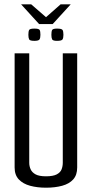

<svg xmlns="http://www.w3.org/2000/svg" viewBox="-20 -868 428 893"><path d="M78 -848H125L194 -788L262 -848H309L225 -756H162ZM194 5Q153 5 120 -4Q87 -13 67.5 -33.5Q48 -54 48 -89V-620H116V-111Q116 -95 122.5 -80.5Q129 -66 145.5 -57Q162 -48 194 -48Q227 -48 244 -57Q261 -66 266.5 -80.5Q272 -95 272 -111V-620H339V-89Q339 -54 320.5 -33.5Q302 -13 269 -4Q236 5 194 5ZM245 -678Q226 -678 222.5 -685Q219 -692 219 -706Q219 -722 222.5 -728.5Q226 -735 245 -735Q267 -735 271 -728.5Q275 -722 275 -706Q275 -692 271 -685Q267 -678 245 -678ZM140 -678Q119 -678 115.5 -685Q112 -692 112 -706Q112 -722 115.5 -728.5Q119 -735 140 -735Q161 -735 164.5 -728.5Q168 -722 168 -706Q168 -692 164 -685Q160 -678 140 -678Z"/></svg>

Font: Smooch Sans Thin Medium
Style: Regular
Weight: 500
Version: Version 1.010